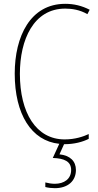

<svg xmlns="http://www.w3.org/2000/svg" viewBox="-20 -744 515 1004"><path d="M377 145C377 99 347 69 291 63L315 10C316 10 317 10 318 10C368 10 413 -2 444 -18V-43C416 -30 373 -15 318 -15C169 -15 84 -154 84 -358C84 -537 156 -699 321 -699C356 -699 397 -693 437 -670L449 -693C408 -714 367 -724 321 -724C139 -724 57 -554 57 -359C57 -147 144 -7 290 8L256 82C316 84 352 100 352 145C352 192 315 217 267 217C250 217 232 214 217 210V234C232 238 251 240 267 240C334 240 377 203 377 145Z"/></svg>

Font: Noto Sans Myanmar UI Condensed Thin
Style: Regular
Weight: 100
Width: 3
Designer: Monotype Design Team
Foundry: Monotype Imaging Inc.
Version: Version 2.103